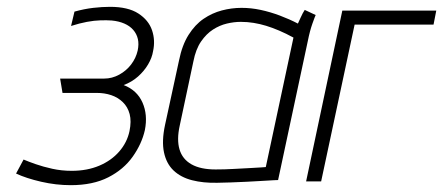

<svg xmlns="http://www.w3.org/2000/svg" viewBox="-20 -531 1297 562"><path d="M188 -455Q213 -463 234.5 -467Q256 -471 274.5 -471.5Q293 -472 307 -471Q328 -469 344 -462Q360 -455 370 -443.5Q380 -432 383.5 -417Q387 -402 383 -383Q378 -361 364 -342.5Q350 -324 329 -312.5Q308 -301 285 -301H156L163 -259H264Q286 -259 305.5 -252.5Q325 -246 339.5 -232Q354 -218 359.5 -197Q365 -176 359 -147Q352 -114 329 -87.5Q306 -61 270.5 -46Q235 -31 190 -31Q160 -31 133 -37Q106 -43 84.5 -50.5Q63 -58 49 -64L27 -23Q57 -9 100.5 1Q144 11 187 11Q252 11 297 -12Q342 -35 368.5 -72.5Q395 -110 404 -150Q413 -195 397 -231Q381 -267 342 -282Q366 -291 384 -307Q402 -323 413.5 -342.5Q425 -362 428 -381Q435 -413 425 -442.5Q415 -472 385 -491.5Q355 -511 302 -511Q279 -511 253 -508Q227 -505 198 -497Z M904 -487 872 -502Q866 -493 860 -479.5Q854 -466 852 -462Q827 -475 799 -485.5Q771 -496 743 -502Q715 -508 687 -508Q658 -508 629.5 -500.5Q601 -493 576 -476Q551 -459 532 -429Q513 -399 504 -354L463 -165Q453 -118 460 -85Q467 -52 488 -32Q509 -12 542 -3.5Q575 5 616 4Q632 4 655 3Q678 2 702.5 1Q727 0 747.5 -1.5Q768 -3 781.5 -3.5Q795 -4 794 -4L881 -411Q887 -441 894.5 -462Q902 -483 904 -487ZM506 -163 546 -351Q553 -387 568.5 -409.5Q584 -432 603.5 -444.5Q623 -457 644 -462Q665 -467 685 -467Q704 -467 722.5 -464Q741 -461 759 -455.5Q777 -450 797 -441.5Q817 -433 839 -421L758 -42Q758 -42 745 -41Q732 -40 710.5 -39Q689 -38 663.5 -36.5Q638 -35 611 -35Q567 -35 540.5 -50Q514 -65 505.5 -93.5Q497 -122 506 -163Z M982 -500 876 0H920L1018 -459H1249L1257 -500Z"/></svg>

Font: Advent Pro Light
Style: Italic
Weight: 300
Italic angle: -12°
Version: Version 3.000